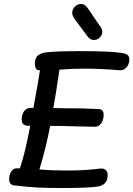

<svg xmlns="http://www.w3.org/2000/svg" viewBox="-20 -956 670 965"><path d="M630 -658Q630 -633 615.5 -617Q601 -601 581 -603Q485 -611 406 -611Q336 -611 279 -606Q260 -477 248 -413Q263 -412 297 -412Q407 -412 473 -408Q501 -408 501 -379Q501 -355 489 -337Q477 -319 458 -319L399 -320Q351 -322 284 -323H232Q211 -212 178 -104Q238 -99 312 -99Q367 -99 400 -101Q433 -103 477 -108Q481 -109 488 -109Q521 -109 521 -75Q521 -28 474 -19Q434 -11 284 -11Q223 -11 170.5 -13.5Q118 -16 52 -24Q26 -27 26 -55Q26 -78 36.5 -94Q47 -110 64 -110H80Q97 -161 108 -209Q119 -257 132 -324H122Q89 -324 89 -356Q89 -381 101.5 -397.5Q114 -414 134 -414H148Q171 -538 181 -603H175Q165 -603 160 -612.5Q155 -622 155 -634Q155 -665 171 -677.5Q187 -690 214 -693Q265 -699 389 -699Q533 -699 592 -690Q610 -687 620 -680.5Q630 -674 630 -658ZM420 -773 356 -859Q343 -878 343 -891Q343 -910 356.5 -923Q370 -936 387 -936Q398 -936 407 -929.5Q416 -923 425 -909L483 -824Q494 -810 494 -796Q494 -780 481.5 -767.5Q469 -755 452 -755Q443 -755 435.5 -759Q428 -763 420 -773Z"/></svg>

Font: Mali Medium
Style: Italic
Weight: 500
Italic angle: -10°
Version: Version 1.000; ttfautohint (v1.6)